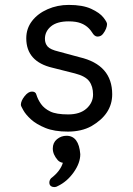

<svg xmlns="http://www.w3.org/2000/svg" viewBox="-20 -512 540 782"><path d="M352 2Q312 24 256.5 24Q201 24 164.5 9Q128 -6 106.5 -25.5Q85 -45 75 -63Q65 -80 65 -85Q65 -101 80 -120Q95 -139 110 -139Q125 -139 128 -127Q134 -107 147 -88.5Q160 -70 184.5 -58Q209 -46 257.5 -46Q306 -46 332.5 -70Q359 -94 359 -127Q359 -160 343.5 -181Q328 -202 285 -213Q239 -225 194 -236Q87 -261 87 -356Q87 -396 110.5 -426.5Q134 -457 174 -474.5Q214 -492 260 -492Q317 -492 351.5 -476Q386 -460 401 -441Q416 -422 416 -414Q416 -406 412 -395.5Q408 -385 399.5 -374Q391 -363 377 -363Q365 -363 355 -380Q332 -416 288 -423Q275 -425 260 -425Q212 -425 187.5 -404.5Q163 -384 163 -354Q163 -335 174 -322.5Q185 -310 219 -302L304 -279Q437 -248 437 -128Q437 -47 352 2ZM215 246Q209 250 201 250Q193 250 187 245.5Q181 241 181 231.5Q181 222 188 214Q226 185 236 151Q223 149 215 140Q195 117 195 93Q195 69 212 55Q229 41 251 41Q301 41 307 116Q307 152 280 190Q253 228 215 246Z"/></svg>

Font: Moon Stars Kai HW
Style: Bold
Weight: 700
Designer: GuiWonder
Version: Version 1.101